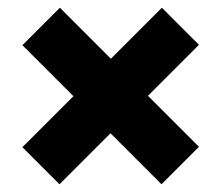

<svg xmlns="http://www.w3.org/2000/svg" viewBox="-20 -552 573 497"><path d="M398 -75 266 -207 134 -75 38 -171 170 -303 38 -435 135 -532 267 -400 399 -532 495 -436 363 -304 495 -172Z"/></svg>

Font: Radio Canada Big
Style: Bold
Weight: 700
Designer: Étienne Aubert Bonn
Foundry: Coppers and Brasses
Version: Version 1.001